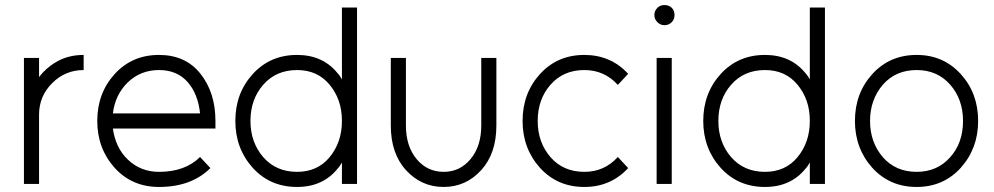

<svg xmlns="http://www.w3.org/2000/svg" viewBox="-20 -730 3946 762"><path d="M75 -500V0H135V-275Q135 -348 187 -400Q239 -452 312 -452V-512Q255 -512 210 -488Q178 -471 151 -443Q147 -439 143 -434Q139 -429 135 -424V-500Z M835 -220V-250Q835 -363 775 -438Q716 -512 611 -512Q504 -512 435 -436Q366 -360 366 -250Q366 -141 435 -64Q504 12 611 12Q740 12 815 -63L774 -107Q715 -48 611 -48Q538 -48 487 -97Q462 -121 447.5 -152Q433 -183 428 -220ZM611 -452Q683 -452 725 -404Q766 -357 774 -280H428Q437 -354 487 -403Q538 -452 611 -452Z M1159 -452Q1076 -452 1025 -394Q974 -336 974 -250Q974 -165 1025 -106Q1076 -48 1159 -48Q1240 -48 1288 -106Q1312 -135 1324.5 -171Q1337 -207 1337 -250Q1337 -294 1324.5 -329.5Q1312 -365 1288 -394Q1240 -452 1159 -452ZM1159 -512Q1262 -512 1321 -438Q1326 -433 1329.5 -427Q1333 -421 1337 -415V-700H1397V0H1337V-85Q1333 -79 1329.5 -73Q1326 -67 1321 -62Q1262 12 1159 12Q1052 12 983 -64Q914 -141 914 -250Q914 -360 983 -436Q1052 -512 1159 -512Z M1531 -500V-232Q1531 -121 1591 -55Q1652 12 1741 12Q1829 12 1890 -55Q1950 -121 1950 -232V-500H1890V-232Q1890 -149 1847 -98Q1805 -48 1741 -48Q1676 -48 1634 -98Q1591 -149 1591 -232V-500Z M2299 -512Q2192 -512 2123 -436Q2054 -360 2054 -250Q2054 -141 2123 -64Q2192 12 2299 12Q2404 12 2473 -63L2432 -107Q2379 -48 2299 -48Q2216 -48 2165 -106Q2114 -165 2114 -250Q2114 -336 2165 -394Q2216 -452 2299 -452Q2379 -452 2432 -393L2473 -437Q2404 -512 2299 -512Z M2586 0H2646V-500H2586ZM2657 -670Q2657 -688 2646 -699Q2635 -710 2617 -710Q2600 -710 2589 -699Q2577 -687 2577 -670Q2577 -654 2589 -642Q2601 -630 2617 -630Q2634 -630 2646 -642Q2657 -653 2657 -670Z M3016 -452Q2933 -452 2882 -394Q2831 -336 2831 -250Q2831 -165 2882 -106Q2933 -48 3016 -48Q3097 -48 3145 -106Q3169 -135 3181.5 -171Q3194 -207 3194 -250Q3194 -294 3181.5 -329.5Q3169 -365 3145 -394Q3097 -452 3016 -452ZM3016 -512Q3119 -512 3178 -438Q3183 -433 3186.5 -427Q3190 -421 3194 -415V-700H3254V0H3194V-85Q3190 -79 3186.5 -73Q3183 -67 3178 -62Q3119 12 3016 12Q2909 12 2840 -64Q2771 -141 2771 -250Q2771 -360 2840 -436Q2909 -512 3016 -512Z M3618 -452Q3700 -452 3751 -394Q3802 -336 3802 -250Q3802 -207 3789.5 -171Q3777 -135 3751 -106Q3700 -48 3618 -48Q3535 -48 3484 -106Q3433 -165 3433 -250Q3433 -293 3446 -329Q3459 -365 3484 -394Q3535 -452 3618 -452ZM3618 -512Q3511 -512 3442 -436Q3373 -360 3373 -250Q3373 -141 3442 -64Q3511 12 3618 12Q3724 12 3793 -64Q3862 -141 3862 -250Q3862 -360 3793 -436Q3724 -512 3618 -512Z"/></svg>

Font: Unageo
Style: Light
Weight: 300
Designer: Richard Sepsi
Foundry: Richard Sepsi
Version: Version 2.000